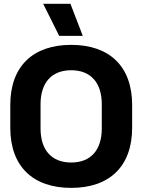

<svg xmlns="http://www.w3.org/2000/svg" viewBox="-20 -944 727 980"><path d="M343.5 15C537 15 654.5 -93 654.5 -292V-408C654.5 -607 537 -715 343.5 -715C149.5 -715 32.5 -607 32.5 -408V-292C32.5 -93 149.5 15 343.5 15ZM343.5 -114.5C242.5 -114.5 187 -179 187 -288V-412C187 -521 242.5 -585.5 343.5 -585.5C444 -585.5 499.5 -521 499.5 -412V-288C499.5 -179 444 -114.5 343.5 -114.5ZM339.5 -924.5H200.5L282 -761H402.5Z"/></svg>

Font: MCL Standard Bold
Style: Regular
Weight: 700
Designer: Květoslav Bartoš
Foundry: Florian Karsten
Version: Version 1.001;Glyphs 3.2.3 (3260)